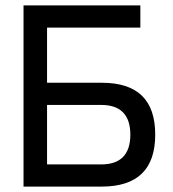

<svg xmlns="http://www.w3.org/2000/svg" viewBox="-20 -690 640 710"><path d="M67 0H356C488 0 554 -64 554 -192C554 -321 488 -384 356 -384H154V-588H499V-670H67ZM154 -82V-302H354C425 -302 462 -266 462 -192C462 -118 425 -82 354 -82Z"/></svg>

Font: LT Wave Mono
Style: Regular
Weight: 400
Designer: Daniel Lyons
Version: Version 2.5 (Glyphs App)